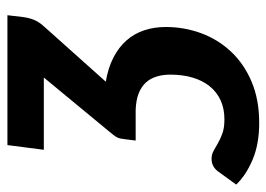

<svg xmlns="http://www.w3.org/2000/svg" viewBox="-196 -432 735 530"><g transform="rotate(-90 172.0 -167.5)"><path d="M389.5 -472.5Q388 -460.5 385.2 -451.5Q382.5 -442.5 378.5 -435Q374.5 -427.5 368.8 -420.2Q363 -413 355 -404.5L211 -243.5Q249.5 -237 278 -222.2Q306.5 -207.5 325.2 -186Q344 -164.5 353 -137Q362 -109.5 362 -78Q362 -27 344.8 19.8Q327.5 66.5 294 102.2Q260.5 138 211 159Q161.5 180 97 180Q39 180 -4.2 161.8Q-47.5 143.5 -73 116.5L-37.5 67.5Q-24 48.5 -2 48.5Q10 48.5 20 54Q30 59.5 41.5 66.2Q53 73 68.5 78.5Q84 84 107 84Q136.5 84 159.5 73.5Q182.5 63 198.2 43.5Q214 24 222.2 -3.5Q230.5 -31 230.5 -65.5Q230.5 -86 225.2 -103.2Q220 -120.5 208.5 -133Q197 -145.5 178.5 -152.8Q160 -160 133.5 -161H48.5L52 -189Q53 -197.5 54 -202.5Q55 -207.5 57.2 -212Q59.5 -216.5 63.5 -221.8Q67.5 -227 75 -236L222.5 -414.5H23L36 -515H394.5Z"/></g></svg>

Font: Lato Heavy
Style: Italic
Weight: 800
Italic angle: -7°
Designer: Lukasz Dziedzic
Foundry: tyPoland Lukasz Dziedzic
Version: Version 2.007; 2014-02-27